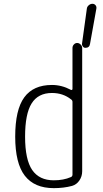

<svg xmlns="http://www.w3.org/2000/svg" viewBox="-20 -975 540 1005"><path d="M426.8 -724.6Q418.9 -724.6 413.6 -731.4Q408.2 -738.3 409.2 -746.1L434.6 -929.7Q435.5 -939.5 444.3 -947.3Q453.1 -955.1 463.9 -955.1Q473.6 -955.1 480 -947.8Q486.3 -940.4 484.4 -929.7L451.2 -745.1Q448.2 -724.6 426.8 -724.6ZM252 -488.3Q179.7 -488.3 145.5 -433.6Q111.3 -378.9 111.3 -259.8Q111.3 -139.6 148.4 -85.4Q185.5 -31.2 261.7 -31.2Q312.5 -31.2 350.6 -47.9Q358.4 -50.8 359.4 -59.6V-441.4Q359.4 -450.2 351.6 -455.1Q309.6 -488.3 252 -488.3ZM261.7 9.8Q160.2 9.8 109.9 -55.2Q59.6 -120.1 59.6 -259.8Q59.6 -400.4 106.9 -465.3Q154.3 -530.3 252 -530.3Q302.7 -530.3 350.6 -504.9Q352.5 -502.9 356 -504.4Q359.4 -505.9 359.4 -508.8V-723.6Q359.4 -734.4 366.7 -742.2Q374 -750 383.8 -750Q393.6 -750 401.9 -742.2Q410.2 -734.4 410.2 -723.6V-79.1Q410.2 -51.8 395.5 -30.3Q380.9 -8.8 357.4 -2Q313.5 9.8 261.7 9.8Z"/></svg>

Font: Rounded-X Mgen+ 1mn light
Style: Regular
Weight: 200
Designer: [Source Han Sans]
Ryoko NISHIZUKA  (kana & ideographs); Paul D. Hunt (Latin, Greek & Cyrillic); Wenlong ZHANG  (bopomofo
Version: Version 1.059.20150602